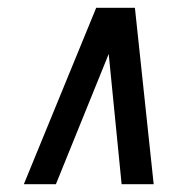

<svg xmlns="http://www.w3.org/2000/svg" viewBox="-20 -725 460 491"><path d="M41 -254 226 -705H325L373 -254H291L258 -587L123 -254Z"/></svg>

Font: Georama SemiCondensed SemiBold
Style: Italic
Weight: 600
Width: 4
Italic angle: -9°
Designer: Jean-Baptiste Levee
Foundry: Production Type
Version: Version 1.000